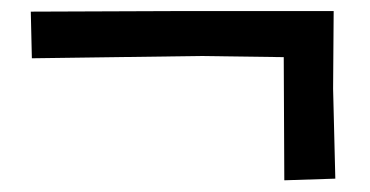

<svg xmlns="http://www.w3.org/2000/svg" viewBox="-20 -334 652 338"><path d="M34.2 -313.5 36.1 -231.4 332 -235.4 479.5 -233.4 480.5 -16.6 570.3 -19.5 566.4 -177.7 567.4 -314.5H290Z"/></svg>

Font: MaokenAssortedSans-TC
Style: Regular
Weight: 500
Version: Version 0.83